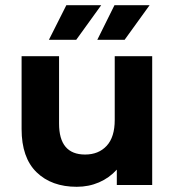

<svg xmlns="http://www.w3.org/2000/svg" viewBox="-20 -711 672 738"><path d="M565 -495V0H429V-59Q400 -27 360.5 -10Q321 7 275 7Q178 7 120.5 -49Q63 -105 63 -215V-495H207V-236Q207 -117 307 -117Q359 -117 390 -150.5Q421 -184 421 -250V-495ZM235 -691H369L273 -558H168ZM420 -691H555L459 -558H354Z"/></svg>

Font: Montserrat Ace
Style: Bold
Weight: 700
Designer: Julieta Ulanovsky
Foundry: Julieta Ulanovsky
Version: Version 1